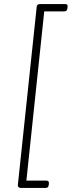

<svg xmlns="http://www.w3.org/2000/svg" viewBox="-20 -788 353 946"><path d="M83 138Q76 138 71.5 134Q67 130 68 123L161 -756Q163 -768 178 -768H301Q308 -768 311 -765Q314 -762 313 -754L312 -746Q311 -739 307.5 -735.5Q304 -732 296 -732H198L110 102H209Q222 102 221 116L220 124Q219 131 215.5 134.5Q212 138 204 138Z"/></svg>

Font: Asap Thin
Style: Italic
Weight: 250
Italic angle: -6°
Designer: Pablo Cosgaya
Foundry: Omnibus-Type
Version: Version 3.001